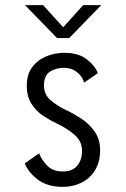

<svg xmlns="http://www.w3.org/2000/svg" viewBox="-20 -718 490 749"><path d="M225 11Q165 11 128 -17Q91 -45 76.5 -80.5L132.5 -120Q141.5 -95.5 163.8 -72.2Q186 -49 224.5 -49Q262.5 -49 281.2 -71.5Q300 -94 300 -130Q300 -166.5 271.2 -191.8Q242.5 -217 202 -236Q175.5 -248.5 148.5 -266.2Q121.5 -284 103 -312.5Q84.5 -341 84.5 -385Q84.5 -427.5 105.5 -455.8Q126.5 -484 160 -498Q193.5 -512 231 -512Q286 -512 318.8 -486.5Q351.5 -461 361.5 -432.5L308 -395.5Q302 -419.5 280.5 -436.5Q259 -453.5 229.5 -453.5Q199.5 -453.5 175.5 -438.8Q151.5 -424 151.5 -384Q151.5 -349.5 177.2 -327.2Q203 -305 240 -287.5Q267 -275 297.2 -255.2Q327.5 -235.5 349 -205.2Q370.5 -175 370.5 -132Q370.5 -85.5 350.5 -53.5Q330.5 -21.5 297.5 -5.2Q264.5 11 225 11ZM77.5 -698H148L226.5 -611.5L304.5 -698H375L250 -569.5H202.5Z"/></svg>

Font: Trispace Condensed Light
Style: Regular
Weight: 300
Width: 3
Designer: Tyler Finck
Foundry: Etcetera Type Company
Version: Version 1.210; ttfautohint (v1.8.3)